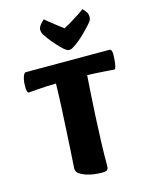

<svg xmlns="http://www.w3.org/2000/svg" viewBox="-133 -978 818 1072"><g transform="rotate(-15 276.0 -442.5)"><path d="M318.1 13Q298 13 273.5 9.6Q249 6.2 227 -1.4Q205.1 -9.1 190.6 -20.5Q176.2 -31.9 176.2 -48Q176.2 -52.5 178.4 -84.5Q180.7 -116.4 183.5 -167.3Q186.4 -218.3 189.8 -280.9Q193.1 -343.6 196.4 -409Q199.6 -474.4 200.6 -534.1H196.1Q174.6 -534.1 149.3 -532.7Q124 -531.3 100.8 -529.7Q77.5 -528.1 60.9 -526.7Q44.2 -525.3 41 -525.3Q35.5 -525.3 32.7 -536Q30 -546.7 30 -561.5Q30 -595.9 37.4 -617.4Q44.8 -639 54 -639H535.5Q545.6 -639 548.9 -630.7Q552.3 -622.4 552.3 -606.6Q552.3 -593.3 550.5 -573.9Q548.6 -554.4 545.1 -539.9Q541.6 -525.3 536.6 -525.3Q533.3 -525.3 515.3 -526.7Q497.3 -528.1 473 -529.7Q448.8 -531.3 424.7 -532.7Q400.7 -534.1 384.7 -534.1H381Q378 -494.8 374.1 -432.6Q370.2 -370.5 366.4 -297.9Q362.5 -225.3 360.1 -151.6Q357.8 -77.9 357.8 -14.6Q357.8 0.7 351.2 6.8Q344.7 13 318.1 13ZM321.9 -696.3Q313.9 -696.3 308.5 -699.2Q303.1 -702 294.1 -709.1Q275.3 -726 255.3 -748.3Q235.2 -770.5 220.1 -790.9Q205 -811.2 199.2 -820.9Q196 -827.7 194.5 -834.2Q193 -840.7 193 -847.7Q193 -857.2 201.5 -870.3Q210 -883.5 227.6 -898.1Q233.2 -893.1 251.4 -878.1Q269.7 -863.2 291.3 -846.7Q313 -830.1 326.9 -819.5Q346.9 -829.9 373 -845.8Q399.1 -861.7 421.3 -876.3Q443.4 -890.8 450.4 -897.4Q466 -882.5 472.2 -870.8Q478.3 -859 478.3 -848.7Q478.3 -841.7 476.4 -833.6Q474.5 -825.4 468 -816.9Q462.2 -809.6 449.4 -795.8Q436.5 -782 420 -765.4Q403.4 -748.8 385.7 -733.8Q368.1 -718.8 352.8 -709.1Q342 -702 336.1 -699.2Q330.2 -696.3 321.9 -696.3Z"/></g></svg>

Font: Briem Hand Thin
Style: Regular
Weight: 100
Designer: Gunnlaugur SE Briem, Eben Sorkin
Foundry: Sorkin Type Co.
Version: Version 1.003